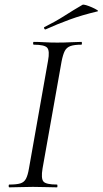

<svg xmlns="http://www.w3.org/2000/svg" viewBox="-20 -805 441 825"><path d="M20.2 0Q17.2 0 17.2 -6Q17.2 -12 20.2 -12Q51.2 -12 67.5 -17Q83.8 -22 91.6 -37Q99.5 -52 104.4 -81L186.4 -544Q194.4 -587 182.7 -600Q171.1 -613 125.2 -613Q122.2 -613 122.2 -619Q122.2 -625 125.2 -625Q145.7 -625 171.4 -623.5Q197 -622 225.6 -622Q258.2 -622 284.2 -623.5Q310.2 -625 329.8 -625Q332 -625 332 -619Q332 -613 329.8 -613Q298.9 -613 282.5 -607Q266.1 -601 258.3 -586Q250.6 -571 244.8 -542L162.8 -81Q155.6 -38 166.7 -25Q177.7 -12 224.8 -12Q226.8 -12 226.8 -6Q226.8 0 224.8 0Q204.4 0 178.8 -1Q153.2 -2 121.6 -2Q92.9 -2 66.9 -1Q40.8 0 20.2 0ZM176.6 -679Q172.6 -677 170.1 -682.5Q167.6 -688 171.6 -689Q218.8 -712.6 257.2 -737.2Q295.6 -761.8 334.2 -784.2Q337.6 -786.6 349.9 -782.9Q362.2 -779.2 375.7 -773.2Q389.2 -767.2 396.9 -762.2Q404.6 -757.2 398.6 -756Q331.6 -740 279.6 -721Q227.6 -702 176.6 -679Z"/></svg>

Font: Cormorant Garamond Light
Style: Italic
Weight: 300
Italic angle: -10°
Designer: Christian Thalmann (Catharsis Fonts)
Foundry: Catharsis Fonts
Version: Version 4.001